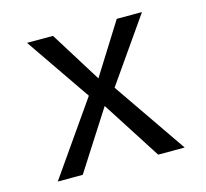

<svg xmlns="http://www.w3.org/2000/svg" viewBox="-82 -620 765 713"><g transform="rotate(-15 300.0 -263.5)"><path d="M152 0 297 -226 442 0H544L350 -282L521 -527H424L301 -331L179 -527H79L250 -278L56 0Z"/></g></svg>

Font: FiraMono Nerd Font
Style: Regular
Weight: 400
Designer: Carrois Corporate & Edenspiekermann AG
Foundry: Carrois Corporate GbR & Edenspiekermann AG
Version: Version 003.206;Nerd Fonts 3.3.0